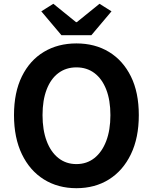

<svg xmlns="http://www.w3.org/2000/svg" viewBox="-20 -984 810 1018"><path d="M385.1 13.8Q287.4 13.8 212.7 -32.8Q138 -79.4 96.1 -166.4Q54.2 -253.3 54.2 -373.6Q54.2 -494 96.1 -579.1Q138 -664.2 212.7 -709Q287.4 -753.8 385.1 -753.8Q483.6 -753.8 557.9 -708.6Q632.2 -663.4 674.1 -578.7Q716 -494 716 -373.6Q716 -253.3 674.1 -166.4Q632.2 -79.4 557.9 -32.8Q483.6 13.8 385.1 13.8ZM385.1 -114Q440.2 -114 480.6 -146Q520.9 -178 543.2 -236.3Q565.4 -294.5 565.4 -373.6Q565.4 -452.6 543.2 -509.5Q520.9 -566.4 480.6 -596.6Q440.2 -626.8 385.1 -626.8Q330.1 -626.8 289.7 -596.6Q249.2 -566.4 227.4 -509.5Q205.5 -452.6 205.5 -373.6Q205.5 -294.5 227.4 -236.3Q249.2 -178 289.7 -146Q330.1 -114 385.1 -114ZM305.7 -797.4 199 -923.9 262.8 -964 383.1 -866.5H387.3L507.6 -964L571.2 -923.9L464.5 -797.4Z"/></svg>

Font: Noto Sans TC
Style: Regular
Weight: 100
Designer: Ryoko NISHIZUKA 西塚涼子 (kana, bopomofo & ideographs); Paul D. Hunt (Latin, Greek & Cyrillic); Sandoll Communications 산돌커뮤니
Foundry: Adobe
Version: Version 2.004;hotconv 1.0.118;makeotfexe 2.5.65603